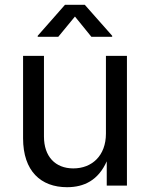

<svg xmlns="http://www.w3.org/2000/svg" viewBox="-20 -781 631 808"><path d="M262.2 6.8C334 6.8 393.6 -22.5 429.2 -102.1V0H514.2V-545.9H425.8V-218.8C425.8 -125.5 366.7 -72.3 288.6 -72.3C212.4 -72.3 165 -122.6 165 -206.5V-545.9H77.1V-199.2C77.1 -61 151.9 6.8 262.2 6.8ZM225.1 -626 295.4 -711.4 364.7 -626H452.1V-630.4L336.9 -760.7H253.4L138.7 -630.4V-626Z"/></svg>

Font: Raveo
Style: Regular
Weight: 400
Designer: Jakub Foglar, Rasmus Andersson (Inter)
Foundry: Jakubfoglar.com
Version: Version 1.100;Glyphs 3.2.3 (3260)